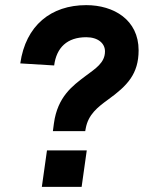

<svg xmlns="http://www.w3.org/2000/svg" viewBox="-20 -728 560 748"><path d="M190 -247 186 -217H312L314 -228C324 -282 360 -310 401 -340C476 -394 520 -440 520 -532C520 -651 423 -708 316 -708C179 -708 80 -629 59 -481L191 -473C200 -543 242 -583 316 -583C362 -583 389 -559 389 -528C389 -483 352 -461 312 -431C263 -394 204 -351 190 -247ZM143 0H298L318 -142H163Z"/></svg>

Font: HK Grotesk Black
Style: Italic
Weight: 900
Italic angle: -16°
Designer: Alfredo Marco Pradil
Foundry: Hanken Design Co.
Version: Version 3.001;FEAKit 1.0